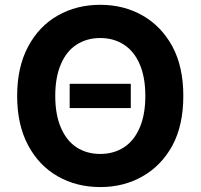

<svg xmlns="http://www.w3.org/2000/svg" viewBox="-20 -757 822 787"><path d="M265.6 -413.6H516.1V-314H265.6ZM731.4 -363.8Q731.4 -244.1 687 -161.1Q642.1 -78.6 564.5 -34.2Q487.3 9.8 391.1 9.8Q293.9 9.8 216.8 -34.2Q139.6 -78.1 95.2 -161.6Q50.3 -245.6 50.3 -363.8Q50.3 -481.9 95.2 -565.9Q139.6 -649.4 216.8 -693.4Q293.9 -737.3 391.1 -737.3Q487.3 -737.3 564.5 -693.4Q641.6 -649.4 687 -565.9Q731.4 -482.9 731.4 -363.8ZM488.3 -573.7Q446.3 -601.1 391.1 -601.1Q335.4 -601.1 293.5 -573.7Q252.4 -547.4 229.5 -493.7Q206.5 -440.4 206.5 -363.8Q206.5 -287.1 229.5 -233.9Q252.9 -179.7 293.5 -153.3Q335.4 -126 391.1 -126Q446.3 -126 488.3 -153.3Q529.8 -180.2 552.7 -233.9Q575.7 -287.1 575.7 -363.8Q575.7 -440.4 552.7 -493.7Q529.8 -546.9 488.3 -573.7Z"/></svg>

Font: My Font
Style: Bold
Weight: 500
Designer: Rasmus Andersson
Foundry: rsms
Version: Version 0.001